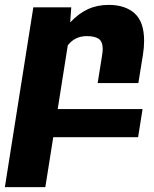

<svg xmlns="http://www.w3.org/2000/svg" viewBox="-34 -558 628 781"><path d="M381.3 -333Q383.8 -348.6 383.8 -358.4Q383.8 -388.7 367.7 -399.9Q351.6 -411.1 318.8 -411.1Q270.5 -411.1 241.7 -373.5L200.7 -114.3H545.9L527.8 0H182.6L150.4 203.1H-14.2L101.6 -528.3H255.9L251.5 -466.8Q285.2 -502.9 323.2 -520.5Q361.3 -538.1 408.2 -538.1Q475.6 -538.1 513.9 -503.4Q552.2 -468.8 552.2 -392.1Q552.2 -364.7 547.4 -335L528.8 -220.2H363.3Z"/></svg>

Font: Mardoto Black
Style: Italic
Weight: 900
Italic angle: -12°
Designer: Christian Robertson, Vahan Hovhannisyan
Foundry: Google
Version: Version 1.000